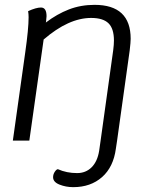

<svg xmlns="http://www.w3.org/2000/svg" viewBox="-20 -580 649 792"><path d="M519 -420Q519 -406 515 -372L463 0L458 33Q448 109 401 150.5Q354 192 282 192Q252 192 225.5 181.5Q199 171 199 151Q199 139 206 128.5Q213 118 219 118Q255 134 298 134Q334 134 358 110Q382 86 389 42L395 0L447 -373Q450 -396 450 -413Q450 -462 427.5 -484Q405 -506 356 -506Q263 -506 160 -417L101 0H33L84 -363Q98 -461 98 -509Q98 -522 96 -534Q129 -549 149 -549Q172 -549 172 -513Q172 -507 170 -491L169 -487Q215 -522 264 -541Q313 -560 370 -560Q519 -560 519 -420Z"/></svg>

Font: Krub
Style: Italic
Weight: 400
Italic angle: -8°
Designer: Ekaluck Peanpanawate
Foundry: Cadson Demak Co.,Ltd.
Version: Version 1.000; ttfautohint (v1.6)